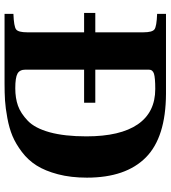

<svg xmlns="http://www.w3.org/2000/svg" viewBox="26 -758 732 823"><g transform="rotate(90 391.5 -346.0)"><path d="M35 -341V-389H118V-595Q118 -633 105.5 -642.5Q93 -652 39 -654V-692H382Q568 -691 654 -606Q741 -520 741 -353Q741 -284 726.5 -229Q712 -174 689 -137.5Q666 -101 631 -74.5Q596 -48 562.5 -34Q529 -20 485.5 -12Q442 -4 410 -2Q378 0 338 0H39V-38Q93 -40 105.5 -49.5Q118 -59 118 -97V-341ZM278 -90Q278 -65 295 -55.5Q312 -46 358 -46Q400 -46 432.5 -57.5Q465 -69 497 -99.5Q529 -130 546.5 -193.5Q564 -257 564 -351Q564 -496 512.5 -571Q461 -646 361 -646Q313 -646 295.5 -640.5Q278 -635 278 -618V-389H420V-341H278Z"/></g></svg>

Font: Heuristica
Style: Bold
Weight: 700
Version: Version 1.0.2